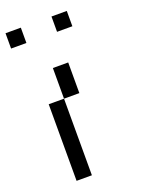

<svg xmlns="http://www.w3.org/2000/svg" viewBox="-146 -837 676 906"><g transform="rotate(-20 192.5 -384.5)"><path d="M0 -692.3V-769.2H76.9V-692.3ZM230.8 -692.3V-769.2H307.7V-692.3ZM76.9 0V-384.6H153.8V0ZM153.8 -384.6V-538.5H230.8V-384.6Z"/></g></svg>

Font: Mintsoda - Lime Green 13x16
Style: Regular
Weight: 400
Designer: Mintsoda-15
Version: Version 1.0